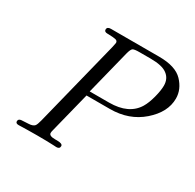

<svg xmlns="http://www.w3.org/2000/svg" viewBox="-149 -847 1027 1011"><g transform="rotate(30 364.5 -341.5)"><path d="M63 -14.2Q63 -29.3 81.1 -30.8Q99.1 -32.2 124 -33.2Q148.9 -34.2 159.2 -45.9Q166 -54.7 172.9 -82L303.2 -603Q309.1 -628.9 309.1 -631.8Q309.1 -644 297.6 -647.5Q286.1 -650.9 252 -651.9H246.1Q226.1 -651.9 226.1 -666Q226.1 -683.1 249 -683.1H542Q642.1 -683.1 685.5 -637.5Q729 -591.8 729 -536.1Q729 -453.1 649.9 -384Q570.8 -314.9 455.1 -314.9H313L251 -67.9Q248 -58.1 248 -49.8Q248 -32.2 285.2 -32.2Q286.1 -32.2 287.1 -32.2H297.9Q331.1 -32.2 331.1 -17.1Q331.1 0 311 0Q308.1 0 292.5 -1Q276.9 -2 250.5 -2.4Q224.1 -2.9 192.9 -2.9Q164.1 -2.9 139.6 -2.4Q115.2 -2 100.1 -1.5Q85 -1 81.1 -1Q63 -1 63 -14.2ZM316.9 -341.8H434.1Q554.2 -341.8 601.1 -419.9Q617.2 -446.8 628.7 -490.5Q640.1 -534.2 640.1 -563Q640.1 -606 608.9 -628.9Q579.1 -651.9 507.8 -651.9H439.9Q409.2 -651.9 400.6 -646Q392.1 -640.1 384.8 -612.8Z"/></g></svg>

Font: CMU Classical Serif
Style: Italic
Weight: 500
Italic angle: -14.04°
Version: Version 0.7.0